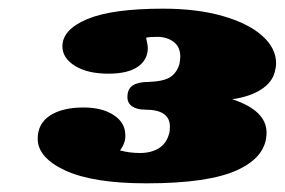

<svg xmlns="http://www.w3.org/2000/svg" viewBox="-20 -693 657 443"><path d="M516 -464Q595 -438 595 -387Q595 -332 528.5 -301Q462 -270 318 -270Q195 -270 131 -299.5Q67 -329 67 -373Q67 -408 95.5 -426.5Q124 -445 173 -445Q215 -445 241.5 -428Q268 -411 269 -384Q271 -365 257 -346Q278 -340 303 -340Q329 -340 346.5 -351Q364 -362 370 -384Q372 -390 372 -401Q372 -440 315 -440Q296 -440 285 -447.5Q274 -455 274 -469Q274 -488 286.5 -496Q299 -504 323 -504Q355 -505 371 -514Q387 -523 394 -545Q396 -557 396 -562Q396 -585 380.5 -596.5Q365 -608 343 -608Q325 -608 317 -606Q321 -590 321 -582Q321 -555 298 -539Q275 -523 230 -523Q182 -523 153 -541Q124 -559 124 -586Q124 -625 181.5 -649Q239 -673 356 -673Q435 -673 494 -656Q553 -639 585 -610.5Q617 -582 617 -547Q617 -538 614 -527Q608 -503 582.5 -486.5Q557 -470 516 -464Z"/></svg>

Font: Shrikhand
Style: Regular
Weight: 400
Italic angle: -14°
Designer: Jonny Pinhorn
Foundry: Jonny Pinhorn
Version: Version 1.001;PS 1.001;hotconv 1.0.88;makeotf.lib2.5.647800